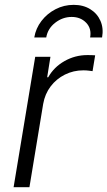

<svg xmlns="http://www.w3.org/2000/svg" viewBox="-20 -779 447 799"><path d="M36.6 0 126.5 -542.5H189.9L176.3 -457.5H180.7Q204.1 -499.5 248.3 -524.7Q292.5 -549.8 343.3 -549.8Q351.6 -549.8 360.6 -549.6Q369.6 -549.3 376 -548.8L365.2 -482.9Q360.4 -483.4 349.9 -484.9Q339.4 -486.3 326.7 -486.3Q285.6 -486.3 250 -468.5Q214.4 -450.7 190.7 -419.4Q167 -388.2 159.7 -346.7L102.5 0ZM286.6 -758.8Q326.7 -758.8 355.7 -740.7Q384.8 -722.7 398.2 -691.9Q411.6 -661.1 404.8 -623H355Q361.8 -660.2 338.6 -684.3Q315.4 -708.5 278.3 -708.5Q240.7 -708.5 209.7 -684.3Q178.7 -660.2 172.4 -623H122.6Q128.9 -661.1 152.6 -691.9Q176.3 -722.7 211.2 -740.7Q246.1 -758.8 286.6 -758.8Z"/></svg>

Font: Inter 16pt Light
Style: Italic
Weight: 300
Italic angle: -9.3988°
Version: Version 4.001;git-66647c0bb